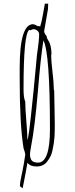

<svg xmlns="http://www.w3.org/2000/svg" viewBox="-20 -898 411 1047"><path d="M129.4 -9.8H130.4Q145 9.8 179.7 9.8Q216.3 9.8 236.8 -16.6Q248 -30.8 255.1 -44.9Q262.2 -59.1 266.1 -78.1Q271 -101.6 273.4 -116.9Q275.9 -132.3 277.3 -152.8Q278.8 -182.1 278.8 -216.8Q278.8 -248 277.3 -311Q275.4 -367.2 275.4 -405.8L273.4 -409.2V-415Q273.4 -445.3 266.1 -507.3Q258.8 -569.8 258.8 -599.1L260.7 -600.1Q260.7 -639.2 249.5 -667Q249 -668.5 247.6 -670.4Q246.1 -672.4 244.6 -675.3Q236.8 -686.5 234.4 -696.8L235.4 -699.2Q220.7 -716.3 220.7 -728L241.7 -849.1L242.7 -877.9H224.6L215.3 -824.7Q207.5 -778.8 198.7 -752L193.4 -756.8L189.5 -754.9Q185.1 -754.9 175.8 -760.7Q166 -766.1 160.6 -766.1Q87.4 -766.1 87.4 -527.8V-464.8Q87.4 -219.2 108.4 -89.8Q108.9 -85.9 113.8 -73.2Q117.7 -60.1 117.7 -54.2Q110.4 -4.4 103 32.2L98.1 55.7Q92.8 80.6 90.8 92.5Q88.9 104.5 88.4 117.2L103.5 128.9Q124 25.9 129.4 -9.8ZM108.4 -409.7V-416Q108.4 -715.8 139.6 -734.9L145.5 -732.9Q145.5 -732.9 150.4 -734.9L157.7 -737.8L161.6 -738.8Q174.3 -738.8 183.8 -730.7Q193.4 -722.7 193.4 -710.9Q193.4 -695.3 191.4 -675.5Q189.5 -655.8 186.5 -634.3Q183.6 -617.2 181.6 -599.1L175.3 -531.7L164.1 -414.1L160.6 -379.4Q145.5 -230.5 138.7 -181.2Q131.8 -136.7 129.4 -133.8Q129.4 -168.9 123.5 -239.3Q117.7 -309.6 117.7 -344.2Q108.4 -364.7 108.4 -409.7ZM150.4 -105Q169.4 -201.2 186.5 -398.9Q202.1 -588.9 216.8 -678.2Q252.4 -607.4 252.4 -194.8Q252.4 -11.2 187.5 -11.2Q163.6 -11.2 153.6 -22.2Q143.6 -33.2 143.6 -58.1Q143.6 -66.4 150.4 -105Z"/></svg>

Font: Amatica SC
Style: Regular
Weight: 400
Version: Version 2.000